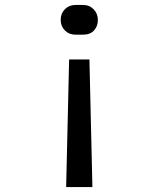

<svg xmlns="http://www.w3.org/2000/svg" viewBox="-20 -575 640 775"><path d="M247 180 259 -335H341L353 180ZM285 -435Q259 -435 242 -452Q225 -469 225 -495Q225 -521 242 -538Q259 -555 285 -555H315Q341 -555 358 -537.5Q375 -520 375 -494Q375 -469 359.5 -452Q344 -435 315 -435Z"/></svg>

Font: JetBrains Mono
Style: Regular
Weight: 400
Monospace: yes
Designer: Philipp Nurullin, Konstantin Bulenkov
Foundry: JetBrains
Version: Version 2.305